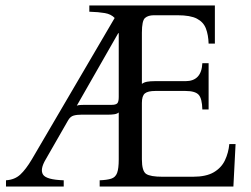

<svg xmlns="http://www.w3.org/2000/svg" viewBox="-20 -685 920 705"><path d="M822 -156H845L837 0H346V-23Q373 -24 388.5 -29Q404 -34 410 -50Q416 -66 416 -100V-272Q410 -267 400 -265.5Q390 -264 379 -264H280Q262 -264 250 -260.5Q238 -257 230 -243L148 -100Q126 -63 138 -44Q150 -25 214 -23V0H2V-23Q34 -25 54.5 -44Q75 -63 97 -100L401 -619Q388 -633 365 -637Q342 -641 308 -642V-665H769V-525H746Q745 -557 736 -580.5Q727 -604 703 -616.5Q679 -629 632 -629H545Q524 -629 512.5 -619Q501 -609 501 -565V-377Q509 -383 520.5 -385Q532 -387 548 -387H661Q720 -387 723 -453H746V-283H723Q722 -324 709 -337.5Q696 -351 661 -351H550Q523 -351 512 -342Q501 -333 501 -307V-100Q501 -57 516.5 -46.5Q532 -36 577 -36H688Q737 -36 765 -52.5Q793 -69 806 -96.5Q819 -124 822 -156ZM416 -329V-563H414L262 -297Q267 -299 274.5 -299.5Q282 -300 290 -300H390Q405 -300 410.5 -305.5Q416 -311 416 -329Z"/></svg>

Font: Bona Nova
Style: Regular
Weight: 400
Designer: Mateusz Machalski
Foundry: Capitalics
Version: Version 4.001; ttfautohint (v1.8.3)